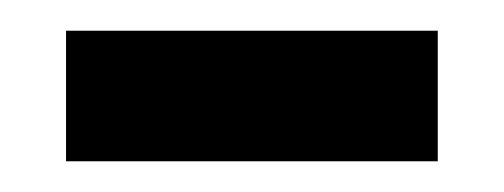

<svg xmlns="http://www.w3.org/2000/svg" viewBox="-20 -335 328 125"><path d="M23 -230V-315H265V-230Z"/></svg>

Font: Noto Serif Bengali SemiCondensed SemiBold
Style: Regular
Weight: 600
Width: 4
Designer: Juan Bruce, Universal Thirst, Indian Type Foundry and the Monotype Design Team.
Foundry: Monotype Imaging Inc.
Version: Version 2.003; ttfautohint (v1.8.4.7-5d5b)